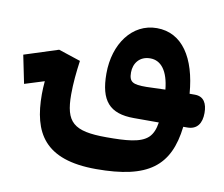

<svg xmlns="http://www.w3.org/2000/svg" viewBox="-152 -430 854 733"><g transform="rotate(10 275.0 -64.0)"><path d="M264.2 221.7C465.3 221.7 545.9 160.2 564 4.9H579.6C617.7 4.9 634.8 -21 634.8 -61C634.8 -97.2 621.6 -123.5 586.4 -123.5H565.9C555.2 -260.7 498.5 -348.6 399.9 -348.6C304.2 -348.6 239.7 -259.3 239.7 -144.5C239.7 -39.6 277.8 4.9 372.6 4.9H469.2C465.3 30.8 457.5 50.3 443.4 64C414.1 91.8 357.4 95.2 281.7 95.2C153.3 95.2 121.1 64.9 121.1 -43C121.1 -84.5 125.5 -129.4 131.8 -174.3L46.4 -202.6L-85.4 -160.2L-63 -50.8L13.2 -74.7C11.7 -57.1 10.7 -39.6 10.7 -23.9C10.7 124.5 63 221.7 264.2 221.7ZM472.2 -123C447.8 -122.1 423.3 -121.1 398.9 -120.6C345.7 -120.1 331.5 -127.9 331.5 -165C331.5 -199.7 353 -230.5 395 -230.5C437 -230.5 465.3 -194.3 472.2 -123Z"/></g></svg>

Font: Cascadia Code NF SemiBold
Style: Regular
Weight: 600
Monospace: yes
Designer: Aaron Bell
Foundry: Saja Typeworks
Version: Version 2404.023